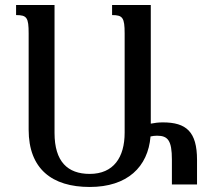

<svg xmlns="http://www.w3.org/2000/svg" viewBox="-20 -734 828 764"><path d="M426 -714V-674C468 -674 476 -664 476 -601V-206C476 -108 432 -42 337 -42C249 -42 197 -91 197 -205V-714H44V-674C87 -674 94 -664 94 -601V-218C94 -62 187 10 337 10C487 10 569 -70 579 -191C587 -193 597 -194 605 -194C648 -194 664 -175 664 -99V0H764V-98C764 -210 721 -247 628 -247C610 -247 595 -245 580 -242V-714Z"/></svg>

Font: Noto Serif Armenian SemiCondensed Medium
Style: Regular
Weight: 500
Width: 4
Designer: Monotype Design Team
Foundry: Monotype Imaging Inc.
Version: Version 2.008